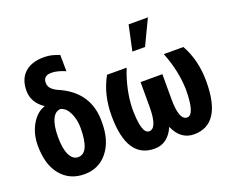

<svg xmlns="http://www.w3.org/2000/svg" viewBox="-124 -987 1453 1205"><g transform="rotate(-20 602.5 -384.5)"><path d="M251 -104.5Q326.7 -104.5 326.7 -272.5Q326.7 -327.6 305.9 -372.1Q285.2 -416.5 249.5 -426.3Q213.4 -426.3 193.6 -384.5Q173.8 -342.8 173.8 -265.6Q173.8 -188.5 194.1 -146.5Q214.4 -104.5 251 -104.5ZM259.8 -767.6Q297.9 -767.6 331.1 -756.8L363.3 -746.1L364.7 -636.7Q311 -659.7 272.5 -659.7Q217.8 -659.7 217.8 -613.3Q217.8 -590.8 230.5 -575.7Q243.2 -560.5 268.6 -547.4Q455.1 -470.2 464.4 -287.1L464.8 -256.3Q464.8 -136.2 406.7 -63.2Q348.6 9.8 251 9.8Q153.3 9.8 94.7 -61Q36.1 -131.8 36.1 -258.8Q36.1 -337.4 71.5 -398.7Q106.9 -460 160.6 -476.1L159.2 -479Q86.9 -528.8 86.9 -606.4Q86.9 -684.1 132.6 -725.8Q178.2 -767.6 259.8 -767.6Z M719.7 9.8Q535.2 9.8 535.2 -276.4Q535.2 -419.4 596.7 -528.3H727.5Q676.8 -400.9 672.9 -276.4Q672.9 -104.5 724.6 -104.5Q778.8 -104.5 778.8 -249V-413.1H924.3V-248.5Q924.3 -104.5 978.5 -104.5Q1030.3 -104.5 1030.3 -276.4Q1026.4 -400.9 975.6 -528.3H1106.4Q1168 -419.4 1168 -276.4Q1168 9.8 983.4 9.8Q893.6 9.8 851.6 -87.9Q809.6 9.8 719.7 9.8ZM832 -779.3H960.9L880.4 -610.8H795.9Z"/></g></svg>

Font: RobotoCondensed-Bold
Style: Bold
Weight: 700
Designer: Google
Version: Version 2.001240; 2014